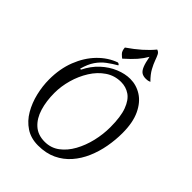

<svg xmlns="http://www.w3.org/2000/svg" viewBox="-308 -1244 1416 1416"><g transform="rotate(45 400.5 -536.0)"><path d="M356 25Q281 25 226.5 -11Q172 -47 137.5 -106.5Q103 -166 86 -237Q69 -308 69 -378Q69 -489 104.5 -580Q140 -671 201.5 -734.5Q263 -798 340 -825Q346 -824 351 -820.5Q356 -817 357 -812Q317 -789 281.5 -762.5Q246 -736 219 -697Q192 -658 175 -596L184 -594Q218 -663 268.5 -709.5Q319 -756 377.5 -780Q436 -804 490 -804Q554 -804 609 -769Q664 -734 698 -662Q732 -590 732 -480Q732 -409 719 -337Q706 -265 678 -200Q650 -135 606 -84.5Q562 -34 500 -4.5Q438 25 356 25ZM371 -29Q436 -29 485.5 -66Q535 -103 569 -164.5Q603 -226 620.5 -300Q638 -374 638 -447Q638 -557 614 -621Q590 -685 549.5 -712.5Q509 -740 458 -740Q391 -740 337 -703.5Q283 -667 245 -606.5Q207 -546 187 -475Q167 -404 167 -335Q167 -250 188 -180.5Q209 -111 254.5 -70Q300 -29 371 -29ZM342 -867Q333 -873 316.5 -889Q300 -905 298 -939Q413 -1018 477 -1097Q496 -1092 505 -1074Q514 -1056 523.5 -1029Q533 -1002 552 -967Q571 -932 610 -893Q605 -891 595.5 -888Q586 -885 568 -885Q543 -885 526 -896Q509 -907 497 -936Q485 -965 475 -1019Q453 -981 423.5 -947Q394 -913 342 -867Z"/></g></svg>

Font: Merienda Light
Style: Regular
Weight: 300
Designer: Eduardo Rodriguez Tunni
Foundry: Eduardo Rodriguez Tunni
Version: Version 2.001; ttfautohint (v1.8.4.7-5d5b)